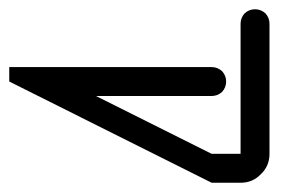

<svg xmlns="http://www.w3.org/2000/svg" viewBox="-645 -395 665 415"><path d="M-187.5 0Q-296.9 -54.7 -625 -218.8Q-625 -226.6 -625 -250Q-515.6 -250 -187.5 -250Q-174.8 -250 -165 -241.2Q-156.2 -231.4 -156.2 -218.8Q-156.2 -206.1 -165 -196.3Q-174.8 -187.5 -187.5 -187.5Q-270.5 -187.5 -437.5 -187.5Q-375 -156.2 -187.5 -62.5Q-171.9 -62.5 -125 -62.5Q-125 -132.8 -125 -343.8Q-125 -356.4 -116.2 -366.2Q-106.4 -375 -93.8 -375Q-81.1 -375 -71.3 -366.2Q-62.5 -356.4 -62.5 -343.8Q-62.5 -250 -62.5 -62.5Q-62.5 -36.1 -81.1 -18.6Q-98.6 0 -125 0Q-145.5 0 -187.5 0Z"/></svg>

Font: conwrite
Style: Regular
Weight: 400
Designer: Willllllliam
Version: 1.0